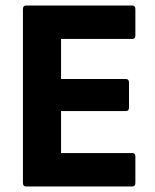

<svg xmlns="http://www.w3.org/2000/svg" viewBox="-20 -675 561 695"><path d="M75 0Q63 0 63 -13V-642Q63 -655 75 -655H459Q470 -655 470 -642V-546Q470 -534 459 -534H201V-389H436Q447 -389 447 -376V-286Q447 -273 436 -273H201V-121H459Q470 -121 470 -109V-13Q470 0 459 0Z"/></svg>

Font: Sofia Sans Semi Condensed ExtraBold
Style: Regular
Weight: 800
Designer: Botio Nikoltchev, Ani Petrova
Foundry: lettersoup
Version: Version 4.100